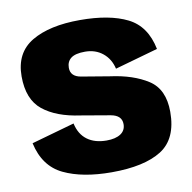

<svg xmlns="http://www.w3.org/2000/svg" viewBox="-71 -671 746 746"><g transform="rotate(-10 302.0 -298.0)"><path d="M311 4.5Q440 4.5 507.8 -38.2Q575.5 -81 575.5 -187.5Q575.5 -277 517.2 -314.5Q459 -352 368.5 -364Q298.5 -375.5 257.8 -382.5Q217 -389.5 217 -424Q217 -448.5 234.2 -461.8Q251.5 -475 289.5 -475Q330.5 -475 359.2 -451.8Q388 -428.5 397 -389L567 -437Q548.5 -529.5 478.2 -564.5Q408 -599.5 291.5 -599.5Q171 -599.5 100.8 -557.8Q30.5 -516 30.5 -423Q30.5 -332 83.2 -289.5Q136 -247 230 -234Q303 -222 345.8 -214.2Q388.5 -206.5 388.5 -172Q388.5 -147 368.5 -133.8Q348.5 -120.5 313 -120.5Q266.5 -120.5 236.8 -142.5Q207 -164.5 197.5 -208L27.5 -160Q48 -66.5 122 -31Q196 4.5 311 4.5Z"/></g></svg>

Font: Anybody SemiCondensed ExtraBold
Style: Regular
Weight: 800
Width: 4
Version: Version 1.113;gftools[0.9.25]